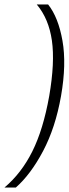

<svg xmlns="http://www.w3.org/2000/svg" viewBox="-39 -708 308 862"><path d="M126 -688H177Q223 -630 241.5 -525Q260 -420 235 -277Q210 -135 154.5 -30Q99 75 32 134H-19Q57 70 106 -28Q155 -126 182 -277Q208 -428 194 -526Q180 -624 126 -688Z"/></svg>

Font: Overused Grotesk Light
Style: Italic
Weight: 300
Italic angle: -10°
Version: Version 0.003